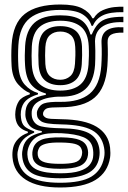

<svg xmlns="http://www.w3.org/2000/svg" viewBox="-20 -630 568 852"><path d="M246.8 202Q149 202 95.1 167.9Q41.2 133.8 35.5 69Q33.5 45.8 38.5 25Q43.5 3.8 60.8 -13.9Q78 -31.5 103.5 -40V-46Q80 -52.8 66.1 -67Q52.2 -81.2 48.5 -107Q46.5 -121 48.5 -136.8Q51.5 -161.8 63.6 -180.9Q75.8 -200 112.2 -211.5V-217.5Q86.5 -227 60.6 -255.6Q34.8 -284.2 31.5 -337Q28.8 -383.8 31.5 -430Q37.2 -526.5 90.1 -568.2Q143 -610 247.5 -610Q311 -610 343.9 -593.2Q376.8 -576.5 389.8 -549H395.8Q410.8 -574 436.4 -585Q462 -596 487.5 -598.5Q513 -601 527.5 -600V-576Q468.2 -577.2 436.8 -562.1Q405.2 -547 392.2 -515.5H386.2Q376.2 -548.2 345.2 -567.1Q314.2 -586 247.5 -586Q158.8 -586 112.6 -549.5Q66.5 -513 61.5 -429Q58.8 -383 61.5 -338Q65 -282.2 89.8 -254.6Q114.5 -227 148.5 -217.2V-211.2Q112.2 -200.5 94.5 -183Q76.8 -165.5 73 -136.5Q72 -127.8 72.1 -121.5Q72.2 -115.2 73.2 -106.8Q76 -82.2 87.8 -70.5Q99.5 -58.8 131.5 -47.2V-41.2Q99.5 -27.8 84.4 -12Q69.2 3.8 62.8 25Q59.8 34.8 58.1 44.6Q56.5 54.5 58.2 68.5Q65.2 127 111.1 154Q157 181 246.8 181Q341 181 386 153.5Q431 126 442 68.5Q446 48.2 441.8 25Q432 -28.5 388.1 -52.4Q344.2 -76.2 252.8 -78Q214 -78.8 193.4 -82Q172.8 -85.2 163.2 -91.4Q153.8 -97.5 148.2 -106Q144.8 -111.8 143.9 -122Q143 -132.2 145 -138Q154.5 -164 176 -171.4Q197.5 -178.8 247.5 -178Q332.8 -176.8 378 -214.2Q423.2 -251.8 429.5 -338Q431.2 -361.8 431.5 -387.6Q431.8 -413.5 430.5 -439.8Q426.8 -514.8 527.5 -509V-485Q489.8 -486.2 473 -476.1Q456.2 -466 457.5 -440Q458.8 -413.5 458.5 -387.2Q458.2 -361 456.5 -337Q449.5 -240 399.9 -197Q350.2 -154 247.5 -154Q204.5 -154 191 -150Q177.5 -146 171.8 -131.5Q171 -129.8 170.9 -124.8Q170.8 -119.8 173.2 -116.2Q178.2 -110 184.6 -106.9Q191 -103.8 206.2 -102.6Q221.5 -101.5 252.8 -101Q355.8 -99.5 408.6 -67.5Q461.5 -35.5 468.5 25.2Q471.2 50.2 468.5 69Q458.2 134.8 403.9 168.4Q349.5 202 246.8 202ZM246.8 161Q159.5 161 122.2 138.8Q85 116.5 79 68.2Q77.2 54.2 78.5 44Q79.8 33.8 82 24.5Q88.5 -1.5 107.5 -17.4Q126.5 -33.2 165.5 -42.5V-48.5Q134.5 -52.8 117.6 -66.2Q100.8 -79.8 94.2 -106.8Q91.2 -119.8 93.2 -137Q96.5 -167.2 117.8 -184Q139 -200.8 183.5 -209.2V-215.2Q141.8 -226.8 118.2 -255Q94.8 -283.2 91.2 -341Q89.8 -364.8 90 -384.2Q90.2 -403.8 91.5 -426.5Q95.8 -495 132.4 -528.5Q169 -562 247.5 -562Q306.2 -562 337.6 -542.5Q369 -523 381.2 -477.2H387.2Q399.8 -507.2 416 -524.4Q432.2 -541.5 458.6 -548.5Q485 -555.5 527.5 -555.5V-531.5Q463 -534.2 430.6 -509.4Q398.2 -484.5 402 -435.2Q403 -423.5 403 -404.9Q403 -386.2 402.8 -368.5Q402.5 -350.8 401.8 -341.5Q396.5 -267.8 358 -233.8Q319.5 -199.8 247.5 -201Q224.2 -201.5 197.2 -196.4Q170.2 -191.2 149.2 -178.6Q128.2 -166 122.2 -143.5Q120.2 -135.8 120.5 -125Q120.8 -114.2 122.5 -107.8Q131.5 -76.8 162.8 -69.2Q194 -61.8 252.8 -60.8Q333.8 -59.8 372.5 -40Q411.2 -20.2 420 25.2Q424.2 46.8 420.2 69.2Q411.5 118.8 367.4 139.9Q323.2 161 246.8 161ZM247.5 -228Q305 -228 336.6 -254.9Q368.2 -281.8 372.8 -343.5Q374 -361 374.5 -382.1Q375 -403.2 373.8 -425.2Q370.8 -485.8 338.6 -511.9Q306.5 -538 247.5 -538Q189 -538 157 -511.6Q125 -485.2 121.2 -424.5Q120 -404.2 120.1 -382.6Q120.2 -361 121.2 -342.5Q124.8 -283.2 157.1 -255.6Q189.5 -228 247.5 -228ZM247.5 -252Q204.5 -252 179.4 -273.4Q154.2 -294.8 151.2 -344.2Q150 -366.2 150.1 -384.9Q150.2 -403.5 151.2 -422.2Q154.2 -471.5 179.2 -492.8Q204.2 -514 247.5 -514Q291.2 -514 316.2 -493.1Q341.2 -472.2 343.8 -424Q345.5 -386 342.8 -344.8Q339.2 -295.2 314.2 -273.6Q289.2 -252 247.5 -252ZM247.5 -276Q273.5 -276 291.8 -292.1Q310 -308.2 312.8 -347.5Q314 -366.8 314.5 -383.4Q315 -400 313.8 -422.5Q312 -458.8 293.9 -474.4Q275.8 -490 247.5 -490Q219.5 -490 201.5 -474Q183.5 -458 181.2 -421Q180.2 -401.5 180.1 -384.1Q180 -366.8 181.2 -346Q183.5 -308.5 201.5 -292.2Q219.5 -276 247.5 -276ZM246.8 139Q302.5 139 333.2 128.8Q364 118.5 377.1 102.4Q390.2 86.2 392.8 68.8Q396 45.8 391 24.5Q383.5 -7.8 349.4 -21.6Q315.2 -35.5 252.8 -38.8Q185.2 -42.2 152.1 -27.1Q119 -12 106 25.2Q103 34 101.8 43.9Q100.5 53.8 103 69.5Q109.5 108 144.8 123.5Q180 139 246.8 139ZM246.8 119Q185.8 119 158 106.8Q130.2 94.5 125 69Q122.5 56 123.6 45.4Q124.8 34.8 128.2 25Q137.5 0.5 165.1 -10.5Q192.8 -21.5 254.2 -20.5Q307.2 -19.5 333.4 -9Q359.5 1.5 367.2 25Q374.5 47 368 69.2Q360.2 95.8 332.2 107.4Q304.2 119 246.8 119ZM246.8 97Q287.8 97 309.8 91.2Q331.8 85.5 339.5 69Q344.2 59.2 344.6 47.8Q345 36.2 338.5 25Q332 13.8 312.1 8.5Q292.2 3.2 252.8 2.5Q206.5 1.5 183.9 7.8Q161.2 14 155 24.2Q147.8 36.2 147.1 48Q146.5 59.8 150.5 69Q157.2 84 179.6 90.5Q202 97 246.8 97Z"/></svg>

Font: Big Shoulders Inline Text Black
Style: Regular
Weight: 900
Designer: Patric King
Foundry: XO Type Co
Version: Version 1.000